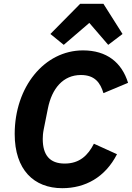

<svg xmlns="http://www.w3.org/2000/svg" viewBox="-20 -974 691 1006"><path d="M400 -954 244 -796 314 -739 448 -854 547 -739 622 -796 522 -954ZM306 12C427 12 531 -45 593 -166L472 -221C441 -160 397 -117 319 -117C241 -117 204 -161 204 -246C204 -259 205 -276 209 -296L231 -406C252 -511 311 -581 404 -581C478 -581 506 -539 522 -486L651 -540C618 -647 539 -710 415 -710C212 -710 57 -518 57 -272C57 -84 158 12 306 12Z"/></svg>

Font: LVC Sans
Style: Bold Italic
Weight: 700
Italic angle: -11.31°
Designer: Mike Abbink, Paul van der Laan, Pieter van Rosmalen
Foundry: Bold Monday
Version: Version 3.0